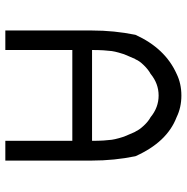

<svg xmlns="http://www.w3.org/2000/svg" viewBox="-10 -708 717 738"><g transform="rotate(90 349.0 -338.5)"><path d="M520.8 0V-257.5H171.7V0H96.7V-333.3Q96.7 -418.3 113.3 -500Q165 -614.2 263.3 -658.3Q300.8 -676.7 346.7 -676.7Q392.5 -676.7 430 -658.3Q525.8 -621.7 580 -500Q596.7 -418.3 596.7 -333.3V0ZM171.7 -333.3H520.8Q520.8 -357.5 519.6 -377.5Q518.3 -397.5 516.7 -409.2Q515 -420.8 510.8 -435.8Q506.7 -450.8 504.6 -456.2Q502.5 -461.7 495.4 -477.9Q488.3 -494.2 485.8 -500H485Q479.2 -514.2 462.5 -532.1Q445.8 -550 430 -558.3Q392.5 -589.2 346.7 -589.2Q300.8 -589.2 263.3 -558.3Q247.5 -550 230 -532.1Q212.5 -514.2 207.5 -500H206.7Q204.2 -494.2 197.1 -477.9Q190 -461.7 187.9 -456.2Q185.8 -450.8 181.7 -435.8Q177.5 -420.8 175.8 -409.2Q174.2 -397.5 172.9 -377.5Q171.7 -357.5 171.7 -333.3Z"/></g></svg>

Font: 0xA000
Style: Regular
Weight: 400
Version: Version 0.1